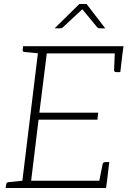

<svg xmlns="http://www.w3.org/2000/svg" viewBox="-20 -936 635 956"><path d="M87 0 173 -706H595L590 -670H213L176 -375H469L465 -340H172L135 -36H513L508 0ZM472 -23 491 -119Q492 -123 495.5 -126Q499 -129 504 -129H524L513 -36ZM552 -683 590 -670 579 -577H558Q553 -577 550.5 -580Q548 -583 548 -587ZM186 -706 177 -670 102 -677Q97 -678 94.5 -680.5Q92 -683 93 -688L95 -706ZM8 0 11 -18Q11 -23 14.5 -26Q18 -29 22 -29L99 -37L100 0ZM252 -795 375 -916H411L504 -795H476Q469 -795 464 -800L390 -890L293 -800Q291 -798 288 -796.5Q285 -795 281 -795Z"/></svg>

Font: Aleo ExtraLight
Style: Italic
Weight: 250
Italic angle: -7°
Designer: Alessio Laiso
Foundry: Alessio Laiso
Version: Version 2.001;gftools[0.9.29]